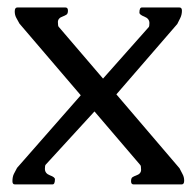

<svg xmlns="http://www.w3.org/2000/svg" viewBox="-20 -485 516 505"><path d="M452.1 -465.3Q458.5 -465.3 458.5 -457Q458.5 -446.3 454.1 -437.5L446.3 -421.9L286.1 -236.8L452.1 -42.5L460 -27.3Q464.4 -19.5 464.4 -9.8Q464.4 0 458 0H331.1Q324.7 0 324.7 -8.3Q324.7 -16.6 328.6 -19Q332.5 -21.5 337.9 -23.4Q351.1 -27.8 351.1 -38.3Q351.1 -48.8 349.1 -50.8L228.5 -191.9L100.1 -51.8Q98.1 -49.8 98.1 -41Q98.1 -28.8 111.3 -23.9Q124.5 -19 124.5 -13.7Q124.5 0 118.2 0H19Q12.7 0 12.7 -8.3Q12.7 -20 16.6 -27.8L24.9 -43.5L192.4 -234.4L31.2 -422.9L22.9 -438Q18.6 -445.8 18.8 -455.6Q19 -465.3 25.4 -465.3H152.3Q158.7 -465.3 158.7 -457Q158.7 -448.7 154.5 -446.3Q150.4 -443.8 145.5 -441.9Q132.3 -437.5 132.3 -427Q132.3 -416.5 134.3 -414.6L251 -278.3L371.1 -413.6Q373 -415.5 373 -424.3Q373 -436 359.9 -441.2Q346.7 -446.3 346.7 -451.7Q346.7 -465.3 353 -465.3Z"/></svg>

Font: Della Respira
Style: Regular
Weight: 500
Version: Version 0.201